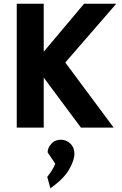

<svg xmlns="http://www.w3.org/2000/svg" viewBox="-20 -686 655 1032"><path d="M70 0V-666H215V-408L432 -666H605L331 -350L591 0H415L215 -269V0ZM251 326 234 265Q248 247 259.5 228.5Q271 210 277 194L236 133Q236 109 255.5 87Q275 65 307 65Q337 65 358.5 86Q380 107 380 141Q380 175 351.5 225Q323 275 251 326Z"/></svg>

Font: Secular One
Style: Regular
Weight: 400
Designer: Michal Sahar
Foundry: Hagilda
Version: Version 1.002; ttfautohint (v1.8.4.7-5d5b);gftools[0.9.29]